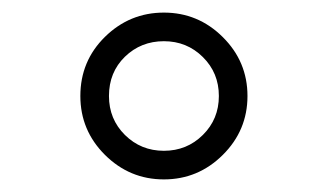

<svg xmlns="http://www.w3.org/2000/svg" viewBox="-20 -780 525 308"><path d="M108.9 -626Q108.9 -682.1 148.4 -720.9Q188 -759.8 242.9 -759.8Q297.9 -759.8 337.4 -720.5Q377 -681.2 377 -626Q377 -570.8 337.4 -531.5Q297.9 -492.2 242.9 -492.2Q188 -492.2 148.4 -531.5Q108.9 -570.8 108.9 -626ZM154.8 -626Q154.8 -588.9 180.4 -563.5Q206.1 -538.1 242.9 -538.1Q279.8 -538.1 305.4 -563.5Q331.1 -588.9 331.1 -626Q331.1 -663.1 305.4 -688.5Q279.8 -713.9 242.9 -713.9Q206.1 -713.9 180.4 -689Q154.8 -664.1 154.8 -626Z"/></svg>

Font: Oakes Grotesk
Style: Italic
Weight: 400
Designer: Samuel Oakes
Foundry: Samuel Oakes
Version: Version 1.0 | wf-rip DC20170320